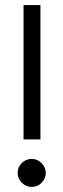

<svg xmlns="http://www.w3.org/2000/svg" viewBox="-20 -734 251 760"><path d="M66.4 -88.9Q83 -105 105.5 -105Q127.9 -105 144.5 -88.4Q161.1 -71.8 161.1 -49.3Q161.1 -27.3 145 -10.7Q128.9 5.9 106 5.9Q83 5.9 66.4 -10.7Q49.8 -27.3 49.8 -49.8Q49.8 -72.3 66.4 -88.9ZM73.2 -182.1V-713.9H140.1V-182.1Z"/></svg>

Font: Arcon-Regular
Style: Regular
Weight: 400
Designer: M. Zarth
Foundry: martin zarth - visuelle & digitale kommunikation
Version: Version 1.131;PS 001.131;hotconv 1.0.70;makeotf.lib2.5.58329